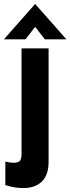

<svg xmlns="http://www.w3.org/2000/svg" viewBox="-52 -738 356 972"><path d="M-25 199V80Q-1 86 16 86Q38 86 47.5 77.5Q57 69 57 43V-493H194V81Q194 148 160 181Q126 214 67 214Q20 214 -25 199ZM126 -718 284 -539H175L126 -602L77 -539H-32Z"/></svg>

Font: Hanken Grotesk ExtraBold
Style: Regular
Weight: 800
Designer: Alfredo Marco Pradil
Foundry: Hanken Design Co.
Version: Version 3.014